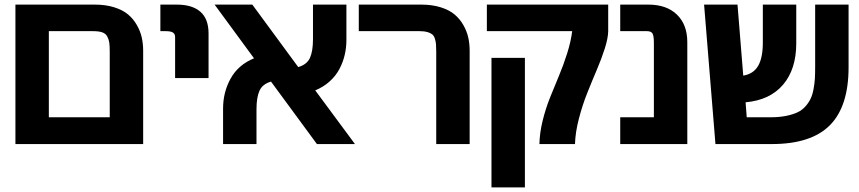

<svg xmlns="http://www.w3.org/2000/svg" viewBox="-20 -624 3728 833"><path d="M46.9 -604H391.1Q438.5 -604 475.6 -592.3Q512.7 -580.6 535.6 -561.3Q558.6 -542 573.7 -515.4Q588.9 -488.8 595 -461.4Q601.1 -434.1 601.1 -403.8V1H46.9ZM191.9 -488.8V-115.2H456.1V-399.9Q456.1 -425.3 454.1 -439.2Q452.1 -453.1 445.3 -465.8Q438.5 -478.5 423.8 -483.6Q409.2 -488.8 384.8 -488.8Z M884.8 -479V-285.2H739.7V-462.9Q739.7 -476.6 730.5 -482.7Q721.2 -488.8 699.7 -488.8H675.8V-604H747.1Q814 -604 849.4 -573Q884.8 -542 884.8 -479Z M1355 1 1155.8 -270Q1118.7 -259.3 1105.7 -230.2Q1092.8 -201.2 1092.8 -149.9V1H947.8V-152.8Q947.8 -224.1 980.7 -283.4Q1013.7 -342.8 1082 -371.1L911.1 -604H1074.7L1273.9 -333Q1311.5 -343.8 1324.7 -372.8Q1337.9 -401.9 1337.9 -454.1V-604H1482.9V-450.2Q1482.9 -416.5 1475.3 -384.8Q1467.8 -353 1452.1 -323.7Q1436.5 -294.4 1409.9 -270.5Q1383.3 -246.6 1347.7 -231.9L1520 1Z M2017.6 -403.8V1H1872.6V-399.9Q1872.6 -419.9 1871.6 -432.1Q1870.6 -444.3 1866.7 -456.5Q1862.8 -468.8 1855.2 -474.9Q1847.7 -481 1834.5 -484.9Q1821.3 -488.8 1801.8 -488.8H1536.6V-604H1807.6Q1855 -604 1892.1 -592.3Q1929.2 -580.6 1952.1 -561.3Q1975.1 -542 1990.2 -515.4Q2005.4 -488.8 2011.5 -461.4Q2017.6 -434.1 2017.6 -403.8Z M2092.3 -604H2618.7V-488.8Q2618.2 -458.5 2604 -413.8Q2589.8 -369.1 2569.1 -320.6Q2548.3 -272 2527.6 -220Q2506.8 -168 2491.5 -108.9Q2476.1 -49.8 2474.6 1H2320.3Q2321.3 -47.4 2334.2 -100.1Q2347.2 -152.8 2366.2 -200.4Q2385.3 -248 2404.8 -294.4Q2424.3 -340.8 2440.7 -392.6Q2457 -444.3 2462.4 -488.8H2092.3ZM2112.3 -373H2257.3V189H2112.3Z M2961.9 -440.9V1H2670.9V-115.2H2816.9V-438Q2816.9 -468.8 2810.8 -478.8Q2804.7 -488.8 2787.1 -488.8H2670.9V-604H2793Q2872.1 -604 2917 -560.5Q2961.9 -517.1 2961.9 -440.9Z M3661.6 -604V-332Q3661.6 -162.6 3580.6 -80.8Q3499.5 1 3328.6 1H3084L3034.7 -604H3179.7L3204.6 -295.9Q3248.5 -303.2 3269 -337.9Q3289.6 -372.6 3289.6 -439.9V-604H3434.6V-436Q3434.6 -323.7 3377.4 -256.6Q3320.3 -189.5 3214.8 -180.2L3219.7 -115.2H3322.8Q3360.4 -115.2 3389.9 -121.1Q3419.4 -127 3439.7 -136.5Q3460 -146 3474.4 -162.4Q3488.8 -178.7 3496.8 -195.6Q3504.9 -212.4 3509.5 -237.1Q3514.2 -261.7 3515.4 -283.4Q3516.6 -305.2 3516.6 -335.9V-604Z"/></svg>

Font: LT Superior
Style: Bold
Weight: 400
Designer: Daniel Lyons
Foundry: LyonsType
Version: Version 1.000